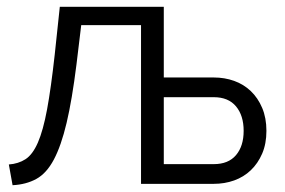

<svg xmlns="http://www.w3.org/2000/svg" viewBox="-20 -541 838 565"><path d="M6 -57Q34 -59 55 -72.5Q76 -86 91.5 -121.5Q107 -157 118.5 -219Q130 -281 141 -380L156 -521H462V-313H609Q641 -313 669 -303Q697 -293 718 -273Q739 -253 751.5 -223.5Q764 -194 764 -156Q764 -118 751.5 -89Q739 -60 718 -40Q697 -20 669 -10Q641 0 609 0H395V-467H219L205 -351Q192 -247 176 -179.5Q160 -112 138.5 -71.5Q117 -31 87 -14.5Q57 2 17 4ZM609 -58Q652 -58 674.5 -84.5Q697 -111 697 -156Q697 -201 674.5 -228Q652 -255 609 -255H462V-58Z"/></svg>

Font: PTCRaleway
Style: Regular
Weight: 400
Designer: Matt McInerney, Pablo Impallari, Rodrigo Fuenzalida
Foundry: Matt McInerney, Pablo Impallari, Rodrigo Fuenzalida
Version: Version 3.000g; ttfautohint (v1.5) -l 8 -r 28 -G 28 -x 14 -D